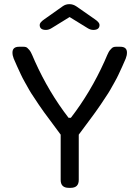

<svg xmlns="http://www.w3.org/2000/svg" viewBox="-20 -904 671 924"><path d="M72 -679H93Q106 -679 112 -673Q118 -667 121.5 -663Q125 -659 129 -651.5Q133 -644 135 -639Q137 -634 141.5 -624Q146 -614 148 -609Q215 -460 310 -337H321Q416 -460 483 -609Q485 -614 489.5 -624Q494 -634 496 -639Q498 -644 502 -651.5Q506 -659 509.5 -663Q513 -667 518 -672Q525 -679 538 -679H559Q591 -679 591 -651Q591 -637 585 -622Q579 -607 569 -585.5Q559 -564 551 -546.5Q543 -529 530.5 -507Q518 -485 510.5 -471.5Q503 -458 487 -434.5Q471 -411 464.5 -400.5Q458 -390 439 -364Q420 -338 414 -330Q369 -270 359 -256V-38Q359 0 320 0H311Q272 0 272 -38V-256Q262 -270 236.5 -304Q211 -338 192 -364Q173 -390 166.5 -400.5Q160 -411 144 -434.5Q128 -458 120.5 -471.5Q113 -485 100.5 -507Q88 -529 80 -546.5Q72 -564 62 -585.5Q52 -607 46 -622Q40 -637 40 -651Q40 -679 72 -679ZM201 -760Q171 -760 171 -784Q171 -796 193 -811L282 -874Q296 -884 314 -884Q332 -884 348 -873L437 -811Q459 -796 459 -784Q459 -760 429 -760Q415 -760 401 -769L315 -822L229 -769Q215 -760 201 -760Z"/></svg>

Font: Merge One
Style: Regular
Weight: 400
Designer: Kosal Sen
Foundry: Philatype
Version: Version 1.001